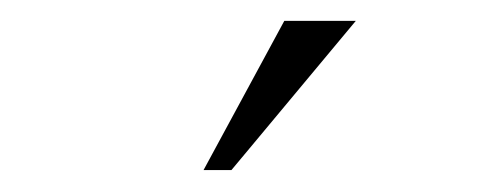

<svg xmlns="http://www.w3.org/2000/svg" viewBox="-20 -673 464 181"><path d="M171.9 -512.7 248 -653.3H315.4L198.2 -512.7Z"/></svg>

Font: Buda Light
Style: Regular
Weight: 300
Version: Version 1.003